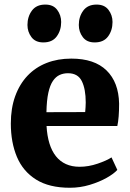

<svg xmlns="http://www.w3.org/2000/svg" viewBox="-20 -830 584 860"><path d="M293 11Q200 11 141.5 -25.8Q83 -62.5 55.8 -127.2Q28.5 -192 28.5 -276.5Q28.5 -345 48 -399Q67.5 -453 103.2 -490.8Q139 -528.5 188.8 -548Q238.5 -567.5 299.5 -567.5Q403 -567.5 457.2 -514.5Q511.5 -461.5 513.5 -366Q513.5 -333 511.5 -308.5Q509.5 -284 505.5 -265.5H188.5Q191 -221.5 201.5 -187.5Q212 -153.5 230.5 -130.2Q249 -107 275.5 -95Q302 -83 336.5 -83Q376.5 -83 417 -96.8Q457.5 -110.5 479.5 -125L505.5 -69Q490.5 -52 457.8 -33.5Q425 -15 382 -2Q339 11 293 11ZM188 -327.5 361.5 -328Q362.5 -338.5 363.2 -349.5Q364 -360.5 364 -371Q364 -431 346.5 -466.5Q329 -502 284.5 -502Q264 -502 247 -494.2Q230 -486.5 217 -467.5Q204 -448.5 196.5 -414.5Q189 -380.5 188 -327.5ZM173.5 -640Q138.5 -640 120.8 -663.8Q103 -687.5 103 -718Q103 -755.5 123 -782.5Q143 -809.5 182.5 -809.5H183.5Q218.5 -809.5 236.2 -785.8Q254 -762 254 -731.5Q254 -694 234.2 -667Q214.5 -640 174.5 -640ZM403.5 -640Q368.5 -640 350.8 -663.8Q333 -687.5 333 -718Q333 -755.5 353 -782.5Q373 -809.5 412.5 -809.5H413Q448 -809.5 466 -785.8Q484 -762 484 -731.5Q484 -694 464.2 -667Q444.5 -640 404.5 -640Z"/></svg>

Font: Merriweather 24pt ExtraBold
Style: Regular
Weight: 800
Version: Version 2.100